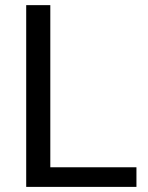

<svg xmlns="http://www.w3.org/2000/svg" viewBox="-20 -731 578 751"><path d="M176.8 -76.7H513.7V0H82.5V-710.9H176.8Z"/></svg>

Font: Dirooz
Style: Regular
Weight: 400
Foundry: DejaVu fonts team - Redesigned by Saber Rastikerdar
Version: Version 0.2.1